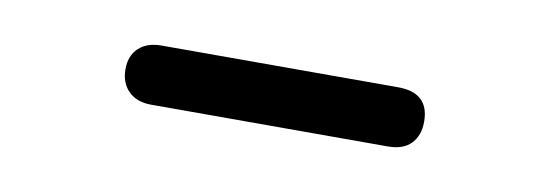

<svg xmlns="http://www.w3.org/2000/svg" viewBox="-25 -750 557 195"><g transform="rotate(10 254.0 -652.5)"><path d="M100 -653Q100 -667 108.5 -675Q117 -683 132 -683H376Q408 -683 408 -653Q408 -639 400 -630.5Q392 -622 376 -622H132Q117 -622 108.5 -630.5Q100 -639 100 -653Z"/></g></svg>

Font: SN Pro
Style: Regular
Weight: 400
Designer: Tobias Whetton
Foundry: Supernotes
Version: Version 1.003